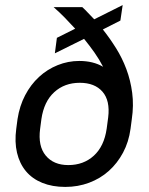

<svg xmlns="http://www.w3.org/2000/svg" viewBox="-20 -728 585 756"><path d="M204 -579 276 -615Q256 -637 235 -658.5Q214 -680 191 -700H304Q316 -689 327 -677Q338 -665 351 -652L463 -708L454 -647L385 -612Q412 -578 436.5 -539Q461 -500 477.5 -456Q494 -412 500.5 -362.5Q507 -313 499 -259L494 -221Q487 -169 464.5 -127Q442 -85 408.5 -55Q375 -25 331 -8.5Q287 8 237 8Q186 8 146.5 -8Q107 -24 82 -54Q57 -84 47 -126.5Q37 -169 44 -221L49 -259Q57 -311 79 -353Q101 -395 133.5 -425Q166 -455 207 -471.5Q248 -488 292 -488Q347 -488 386 -465Q371 -494 352 -521Q333 -548 311 -575L196 -518ZM249 -78Q309 -78 349.5 -115Q390 -152 400 -221L406 -266Q414 -332 383.5 -367Q353 -402 294 -402Q234 -402 193.5 -365Q153 -328 143 -259L138 -221Q129 -153 160 -115.5Q191 -78 249 -78Z"/></svg>

Font: Retni Sans Medium
Style: Italic
Weight: 500
Italic angle: -8°
Designer: Vitaly Kuzmin
Foundry: ParaType Ltd.
Version: Version 1.00;June 10, 2019;FontCreator 11.5.0.2425 64-bit; t